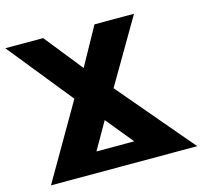

<svg xmlns="http://www.w3.org/2000/svg" viewBox="-115 -962 1205 1098"><g transform="rotate(-15 488.0 -412.5)"><path d="M580 -120H356.5L448.5 -281ZM921 0 544.5 -444 767.7 -825H533.7L409.3 -600L229.7 -825H5.7L312.5 -444L55 0Z"/></g></svg>

Font: Hussar
Style: BdOpOblOne
Weight: 700
Foundry: Cannot Into Space Fonts
Version: Version 2.00